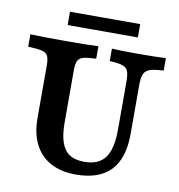

<svg xmlns="http://www.w3.org/2000/svg" viewBox="-80 -774 799 858"><g transform="rotate(10 319.5 -345.0)"><path d="M108.3 -208.1V-445.2Q108.3 -475.4 101.6 -489.1Q94.8 -502.9 75.3 -507.9Q55.8 -512.9 11.9 -514.5V-571Q54.9 -568.5 171 -568.5Q276.9 -568.5 320.5 -571V-514.5Q280.2 -512.9 262 -507.7Q243.9 -502.4 237.4 -488.7Q231 -475 231 -445.2V-210.4Q231 -154.1 243.1 -119.1Q255.2 -84.1 280.9 -67.7Q306.6 -51.3 347.7 -51.3Q390.8 -51.3 418.1 -68.9Q445.3 -86.5 458.4 -123.3Q471.4 -160 471.4 -218V-436.5Q471.4 -469.8 465 -485Q458.5 -500.3 440.4 -506.4Q422.2 -512.5 381.9 -514.5V-571Q411.6 -568.5 494.3 -568.5Q591.3 -568.5 626.7 -571V-514.5Q584.8 -512.5 565.1 -505.8Q545.4 -499.1 537.9 -482.7Q530.3 -466.3 530.3 -432.8V-209.3Q530.3 -98.7 477.7 -43.7Q425 11.3 320 11.3Q253 11.3 205.5 -14.4Q158.1 -40.2 133.2 -89.2Q108.3 -138.3 108.3 -208.1ZM168.8 -700.8H487.3V-640.3H168.8Z"/></g></svg>

Font: Playfair Micro SmCond SmLight
Style: Regular
Weight: 360
Width: 4
Designer: Claus Eggers Sørensen
Foundry: Claus Eggers Sørensen
Version: Version 2.100;Glyphs 3.2 (3219)